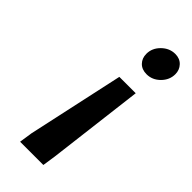

<svg xmlns="http://www.w3.org/2000/svg" viewBox="-239 -536 829 829"><g transform="rotate(45 175.5 -121.0)"><path d="M351 -430Q351 -395 324.5 -368.5Q298 -342 263 -342Q234 -342 217 -359.5Q200 -377 200 -404Q200 -439 227 -465.5Q254 -492 289 -492Q317 -492 334 -474Q351 -456 351 -430ZM288 -251 234 190 225 250H83L92 190L188 -251Z"/></g></svg>

Font: Be Vietnam
Style: Bold Italic
Weight: 700
Italic angle: -9.66701°
Designer: Gabriel Lam
Foundry: TypeRant
Version: Version 3.000